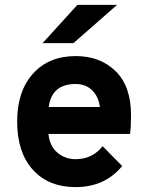

<svg xmlns="http://www.w3.org/2000/svg" viewBox="-20 -752 600 784"><path d="M458 -732 280 -576H154L296 -732ZM50 -256Q50 -379 114.5 -451Q179 -523 289 -523Q389 -523 452 -461.5Q515 -400 515 -282Q515 -233 511 -205H178Q182 -157 213.5 -129.5Q245 -102 289 -102Q357 -102 399 -155L479 -74Q408 12 289 12Q178 12 114 -59Q50 -130 50 -256ZM179 -315H388Q382 -359 355.5 -384Q329 -409 289 -409Q191 -409 179 -315Z"/></svg>

Font: ReCut ExtraBold
Style: Regular
Weight: 800
Designer: Giant Group (for alternate capitals set)
Version: Version 2.002;FEAKit 1.0